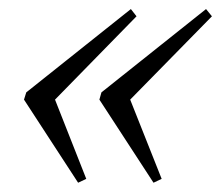

<svg xmlns="http://www.w3.org/2000/svg" viewBox="-20 -429 488 424"><path d="M170.5 -34 152.5 -25.5 33 -209 38 -225 269 -409 281.5 -393 101.5 -209ZM337 -34 319 -25.5 199.5 -209 204 -225 435 -409 448 -393 267.5 -209Z"/></svg>

Font: Newsreader Text Light
Style: Italic
Weight: 300
Italic angle: -17°
Designer: Hugues Gentile
Foundry: Production Type
Version: Version 1.001